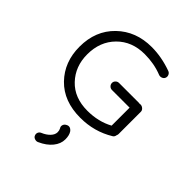

<svg xmlns="http://www.w3.org/2000/svg" viewBox="-236 -678 1095 1095"><g transform="rotate(45 311.5 -130.5)"><path d="M336 21Q202 21 124 -59.5Q46 -140 46 -263Q46 -392 129 -472.5Q212 -553 339 -553Q419 -553 502 -523Q513 -519 518 -508Q523 -497 519 -486Q515 -475 503.5 -470.5Q492 -466 481 -470Q416 -496 339 -496Q237 -496 172.5 -431Q108 -366 108 -263Q108 -166 169.5 -101Q231 -36 336 -36Q425 -36 494 -74V-219H352Q340 -219 331.5 -227.5Q323 -236 323 -248Q323 -259 331.5 -267.5Q340 -276 352 -276H513Q517 -276 519 -275Q521 -276 525 -276Q537 -276 546.5 -267.5Q556 -259 556 -248V-68Q556 -62 553 -56Q551 -41 540 -35Q448 21 336 21ZM264 289Q254 294 241.5 290Q229 286 225 276Q220 265 224 254.5Q228 244 239 239Q268 227 285.5 208.5Q303 190 303 170Q303 156 297 145Q290 135 293.5 123.5Q297 112 308 106Q331 92 350 116Q363 135 363 168Q363 204 337 236Q311 268 264 289Z"/></g></svg>

Font: Hoogli Medium
Style: Regular
Weight: 500
Designer: Anand Singh Naorem
Foundry: Brand New Type
Version: Version 1.00 b007